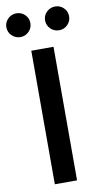

<svg xmlns="http://www.w3.org/2000/svg" viewBox="-135 -985 546 1030"><g transform="rotate(-10 138.0 -469.5)"><path d="M197.8 -727.5V0H76.7V-727.5ZM243.7 -809.6Q216.3 -809.6 197 -828.6Q177.7 -847.7 177.7 -874.5Q177.7 -901.4 197 -920.2Q216.3 -939 243.7 -939Q270.5 -939 289.6 -920.2Q308.6 -901.4 308.6 -874.5Q308.6 -847.7 289.6 -828.6Q270.5 -809.6 243.7 -809.6ZM32.7 -809.6Q5.4 -809.6 -13.9 -828.6Q-33.2 -847.7 -33.2 -874.5Q-33.2 -901.4 -13.9 -920.2Q5.4 -939 32.7 -939Q59.6 -939 78.6 -920.2Q97.7 -901.4 97.7 -874.5Q97.7 -847.7 78.6 -828.6Q59.6 -809.6 32.7 -809.6Z"/></g></svg>

Font: Inter Cardless
Style: Medium
Weight: 500
Designer: Rasmus Andersson
Foundry: rsms
Version: Version 4.001;git-9221beed3